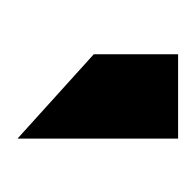

<svg xmlns="http://www.w3.org/2000/svg" viewBox="-22 -718 219 214"><g transform="rotate(90 87.0 -610.5)"><path d="M134 -521 40 -606V-700H134Z"/></g></svg>

Font: Odibee Sans
Style: Regular
Weight: 400
Designer: James Barnard - Barnard Co. Limited
Version: Version 2.001; ttfautohint (v1.8.3)